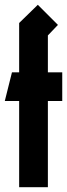

<svg xmlns="http://www.w3.org/2000/svg" viewBox="-20 -782 280 802"><path d="M138 -762 222 -678 180 -634V-480H240V-360H180V0H60V-360H0L30 -480H60V-686Z"/></svg>

Font: SOV_raksil
Style: Book
Weight: 400
Version: Version 1.00